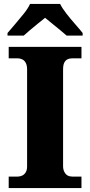

<svg xmlns="http://www.w3.org/2000/svg" viewBox="-20 -951 455 971"><path d="M24 0V-58H70Q81 -58 92 -63Q103 -68 110 -79.5Q117 -91 117 -109V-600Q117 -621 110 -633.5Q103 -646 92 -651Q81 -656 70 -656H24V-714H392V-656H345Q331 -656 320.5 -650.5Q310 -645 304.5 -633Q299 -621 299 -599V-111Q299 -94 305.5 -81.5Q312 -69 322 -63.5Q332 -58 345 -58H392V0ZM18 -784Q34 -803 56.5 -829Q79 -855 100.5 -882Q122 -909 132 -931H284Q295 -909 316 -882Q337 -855 360 -829Q383 -803 398 -784V-771H317Q305 -782 284.5 -798.5Q264 -815 243.5 -832Q223 -849 208 -861Q193 -849 172 -832Q151 -815 131.5 -798.5Q112 -782 100 -771H18Z"/></svg>

Font: Noto Rashi Hebrew ExtraBold
Style: Regular
Weight: 800
Version: Version 1.006